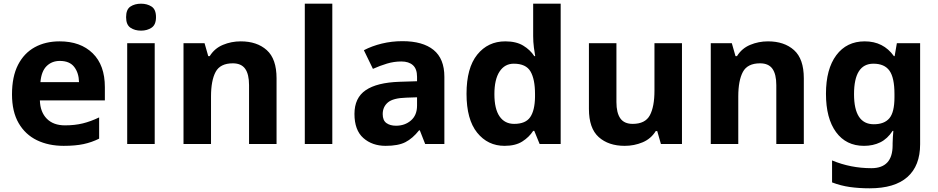

<svg xmlns="http://www.w3.org/2000/svg" viewBox="-20 -780 5082 1040"><path d="M303 -556Q416 -556 482 -491.5Q548 -427 548 -308V-236H196Q198 -173 233.5 -137Q269 -101 332 -101Q385 -101 428 -111.5Q471 -122 517 -144V-29Q477 -9 432.5 0.5Q388 10 325 10Q243 10 180 -20.5Q117 -51 81 -113Q45 -175 45 -269Q45 -365 77.5 -428.5Q110 -492 168 -524Q226 -556 303 -556ZM304 -450Q261 -450 232.5 -422Q204 -394 199 -335H408Q407 -385 382 -417.5Q357 -450 304 -450Z M744 -760Q777 -760 801 -744.5Q825 -729 825 -687Q825 -646 801 -630Q777 -614 744 -614Q710 -614 686.5 -630Q663 -646 663 -687Q663 -729 686.5 -744.5Q710 -760 744 -760ZM818 -546V0H669V-546Z M1284 -556Q1372 -556 1425 -508.5Q1478 -461 1478 -356V0H1329V-319Q1329 -378 1308 -407.5Q1287 -437 1241 -437Q1173 -437 1148 -390.5Q1123 -344 1123 -257V0H974V-546H1088L1108 -476H1116Q1142 -518 1187.5 -537Q1233 -556 1284 -556Z M1780 0H1631V-760H1780Z M2160 -557Q2270 -557 2328.5 -509.5Q2387 -462 2387 -364V0H2283L2254 -74H2250Q2215 -30 2176 -10Q2137 10 2069 10Q1996 10 1948 -32.5Q1900 -75 1900 -163Q1900 -250 1961 -291.5Q2022 -333 2144 -337L2239 -340V-364Q2239 -407 2216.5 -427Q2194 -447 2154 -447Q2114 -447 2076 -435.5Q2038 -424 2000 -407L1951 -508Q1995 -531 2048.5 -544Q2102 -557 2160 -557ZM2239 -253 2181 -251Q2109 -249 2081 -225Q2053 -201 2053 -162Q2053 -128 2073 -113.5Q2093 -99 2125 -99Q2173 -99 2206 -127.5Q2239 -156 2239 -208Z M2713 10Q2622 10 2564.5 -61.5Q2507 -133 2507 -272Q2507 -412 2565 -484Q2623 -556 2717 -556Q2776 -556 2814 -533Q2852 -510 2874 -476H2879Q2876 -492 2872 -522.5Q2868 -553 2868 -585V-760H3017V0H2903L2874 -71H2868Q2846 -37 2809 -13.5Q2772 10 2713 10ZM2765 -109Q2827 -109 2852 -145.5Q2877 -182 2878 -255V-271Q2878 -351 2853.5 -393Q2829 -435 2763 -435Q2714 -435 2686 -392.5Q2658 -350 2658 -270Q2658 -190 2686 -149.5Q2714 -109 2765 -109Z M3674 -546V0H3560L3540 -70H3532Q3506 -28 3460.5 -9Q3415 10 3364 10Q3276 10 3223 -37.5Q3170 -85 3170 -190V-546H3319V-227Q3319 -169 3340 -139Q3361 -109 3407 -109Q3475 -109 3500 -155.5Q3525 -202 3525 -289V-546Z M4140 -556Q4228 -556 4281 -508.5Q4334 -461 4334 -356V0H4185V-319Q4185 -378 4164 -407.5Q4143 -437 4097 -437Q4029 -437 4004 -390.5Q3979 -344 3979 -257V0H3830V-546H3944L3964 -476H3972Q3998 -518 4043.5 -537Q4089 -556 4140 -556Z M4664 -556Q4765 -556 4822 -476H4826L4838 -546H4964V1Q4964 118 4895 179Q4826 240 4691 240Q4633 240 4583.5 233Q4534 226 4487 208V89Q4588 131 4700 131Q4815 131 4815 7V-4Q4815 -21 4816.5 -39Q4818 -57 4819 -71H4815Q4787 -28 4748 -9Q4709 10 4660 10Q4563 10 4508.5 -64.5Q4454 -139 4454 -272Q4454 -406 4510 -481Q4566 -556 4664 -556ZM4711 -435Q4606 -435 4606 -270Q4606 -107 4713 -107Q4770 -107 4797.5 -139.5Q4825 -172 4825 -253V-271Q4825 -359 4798 -397Q4771 -435 4711 -435Z"/></svg>

Font: Noto IKEA Latin
Style: Bold
Weight: 700
Designer: Monotype Design Team
Foundry: Monotype Imaging Inc.
Version: Version 1.0